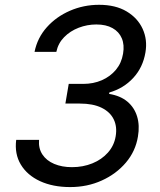

<svg xmlns="http://www.w3.org/2000/svg" viewBox="-20 -757 657 787"><path d="M267.6 9.8Q196.8 9.8 144.3 -14.4Q91.8 -38.6 65.4 -82.3Q39.1 -126 46.4 -183.6H140.1Q137.2 -148.9 153.8 -123.8Q170.4 -98.6 202.1 -85.2Q233.9 -71.8 274.9 -71.8Q320.3 -71.8 358.6 -87.4Q397 -103 422.4 -131.6Q447.8 -160.2 454.1 -198.2Q460.9 -237.8 446 -268.1Q431.2 -298.3 396.2 -315.4Q361.3 -332.5 307.1 -332.5H248L261.7 -413.1H320.8Q362.8 -413.1 397.5 -428.2Q432.1 -443.4 455.1 -470.9Q478 -498.5 484.4 -536.6Q490.7 -573.2 479.2 -600.1Q467.8 -627 441.2 -641.8Q414.6 -656.7 375 -656.7Q337.4 -656.7 302.5 -643.3Q267.6 -629.9 242.9 -604.7Q218.3 -579.6 210.9 -544.4H121.6Q133.3 -602.1 171.9 -645.3Q210.4 -688.5 266.6 -712.9Q322.8 -737.3 386.2 -737.3Q453.6 -737.3 499 -710.2Q544.4 -683.1 564.7 -638.7Q585 -594.2 576.2 -542.5Q565.9 -480.5 526.1 -437.5Q486.3 -394.5 428.2 -377.9L427.2 -372.1Q473.1 -364.7 502 -340.6Q530.8 -316.4 542 -279.5Q553.2 -242.7 545.4 -197.3Q535.6 -137.2 496.1 -90.6Q456.5 -43.9 397.2 -17.1Q337.9 9.8 267.6 9.8Z"/></svg>

Font: Inter Variable
Style: Italic
Weight: 400
Italic angle: -9.39999°
Designer: Rasmus Andersson
Foundry: rsms
Version: Version 4.001;git-9221beed3